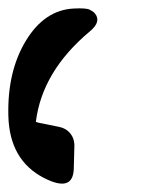

<svg xmlns="http://www.w3.org/2000/svg" viewBox="-43 -612 363 455"><path d="M131.8 -210.9Q129.4 -155.3 61 -190.4Q-20.5 -232.4 -23.2 -337.4Q-25.9 -442.4 18.3 -515.4Q62.5 -588.4 131.8 -591.8Q161.1 -593.3 169.4 -589.1Q177.7 -585 181.6 -580.6Q198.2 -561 169.9 -537.6Q56.6 -442.9 42 -323.2Q44.9 -322.3 47.9 -321.3L96.2 -311.5Q120.6 -306.6 129.9 -285.2Q133.3 -276.4 133.3 -267.1Z"/></svg>

Font: Amiri
Style: Bold Slanted
Weight: 700
Italic angle: 9°
Designer: Khaled Hosny
Version: Version 000.107